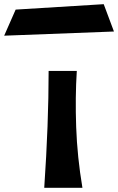

<svg xmlns="http://www.w3.org/2000/svg" viewBox="-161 -898 566 920"><path d="M-86 -852 336 -878 385 -747 -141 -727ZM51 2Q72 -306 72 -558H207Q199 -433 204 -289.5Q209 -146 234 2Z"/></svg>

Font: OpenDyslexic
Style: Bold
Weight: 800
Designer: Abbie Gonzalez
Version: Version 0.920;hotconv 1.0.109;makeotfexe 2.5.65596